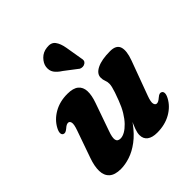

<svg xmlns="http://www.w3.org/2000/svg" viewBox="-199 -881 1039 1039"><g transform="rotate(-45 320.5 -361.5)"><path d="M586.4 -124.9Q594.7 -120.6 595.1 -109Q595.6 -97.4 586.3 -79.6Q564.3 -37.6 519.1 -12Q474 13.5 414.6 13.5Q377.4 13.5 357.2 -1.6Q337.1 -16.7 337.1 -45.4Q337.1 -62.5 344.8 -83.7Q352.6 -104.9 363.8 -129.8Q375 -154.7 386.6 -183Q398.3 -211.4 405.6 -242.9L417.6 -232.8Q390.7 -163 355.9 -115.6Q321.1 -68.1 283.2 -39.7Q245.3 -11.2 207.6 1.1Q170 13.5 136.9 13.5Q90.9 13.5 68.9 -6.7Q46.8 -26.8 45.9 -62.6Q45 -98.5 61.7 -145.7L116.7 -302.1Q129.4 -337.9 125.9 -352Q122.3 -366.1 111.1 -366.1Q104.8 -366.1 98 -362.8Q91.2 -359.4 81.1 -350.4Q70.3 -341.6 63.3 -339.8Q56.3 -337.9 49.6 -341Q41.3 -345.3 40.9 -356.9Q40.4 -368.5 49.7 -386.3Q71.7 -428.3 116.1 -453.8Q160.4 -479.4 219 -479.4Q263.1 -479.4 284.1 -461.8Q305.2 -444.3 306.5 -412.4Q307.8 -380.4 292.2 -336.8L236.7 -178.9Q222.4 -140.3 226.1 -122.4Q229.8 -104.6 252.2 -104.6Q267.8 -104.6 286.2 -114.9Q304.6 -125.3 323.3 -144.8Q342.1 -164.3 359.2 -192.5Q376.3 -220.8 389.8 -256.9Q399.9 -283.2 406.3 -302.2Q412.6 -321.1 415.8 -334.5Q418.9 -347.8 418.9 -357.3Q418.9 -372.8 413.7 -385.1Q408.5 -397.4 408.5 -413.7Q408.5 -443.5 444.8 -461.4Q481.1 -479.4 545.7 -479.4Q592.9 -479.4 602.9 -448.5Q612.9 -417.6 592.2 -361.5L519.3 -163.8Q506.3 -128.4 510 -114.1Q513.8 -99.8 524.9 -99.8Q531.3 -99.8 538 -103.3Q544.8 -106.9 554.9 -115.5Q565.7 -124.7 572.7 -126.5Q579.7 -128.4 586.4 -124.9ZM391.7 -659.1 408.2 -561Q410.5 -552.5 409.5 -544.5Q408.5 -536.5 399.5 -529.7Q391.7 -524.1 381.6 -523.8Q371.5 -523.6 363.5 -527.5L289.4 -584.1Q262.2 -601.3 249.8 -619.7Q237.4 -638.1 240.8 -664.4Q244.2 -688.1 265.2 -709.7Q286.3 -731.3 318.2 -734.7Q353.1 -739.4 369.2 -718.2Q385.3 -697 391.7 -659.1Z"/></g></svg>

Font: Fraunces Wonky
Style: Italic
Weight: 900
Italic angle: -16°
Version: Version 1.000;[b76b70a41]